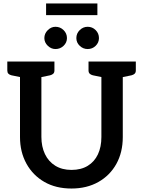

<svg xmlns="http://www.w3.org/2000/svg" viewBox="-20 -1075 822 1104"><path d="M391 9Q301 9 235 -29Q169 -67 132 -134Q95 -201 95 -287V-721H218V-288Q218 -232 238.5 -189Q259 -146 298 -122Q337 -98 391 -98Q446 -98 484.5 -121.5Q523 -145 543 -187.5Q563 -230 563 -287V-721H686V-287Q686 -199 649 -132.5Q612 -66 545.5 -28.5Q479 9 391 9ZM122 -721 110 -629 46 -642Q34 -645 28 -651.5Q22 -658 22 -670V-721ZM293 -721V-670Q293 -658 286.5 -651.5Q280 -645 268 -642L205 -629L193 -721ZM590 -721 578 -629 514 -642Q502 -645 495.5 -651.5Q489 -658 489 -670V-721ZM761 -721V-670Q761 -658 754.5 -651.5Q748 -645 736 -642L673 -629L660 -721ZM365 -856Q365 -830 345.5 -811.5Q326 -793 299 -793Q274 -793 254.5 -812Q235 -831 235 -856Q235 -882 254.5 -901.5Q274 -921 299 -921Q326 -921 345.5 -902Q365 -883 365 -856ZM549 -856Q549 -830 530 -811.5Q511 -793 484 -793Q458 -793 438.5 -811.5Q419 -830 419 -856Q419 -883 438.5 -902Q458 -921 484 -921Q511 -921 530 -902Q549 -883 549 -856ZM245 -988V-1055H540V-988Z"/></svg>

Font: Aleo SemiBold
Style: Regular
Weight: 600
Designer: Alessio Laiso
Foundry: Alessio Laiso
Version: Version 2.001;gftools[0.9.29]